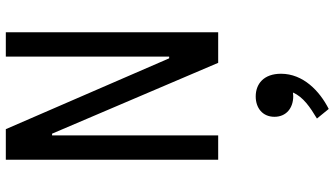

<svg xmlns="http://www.w3.org/2000/svg" viewBox="-265 -505 1150 660"><g transform="rotate(-90 310.0 -175.0)"><path d="M91 0H174.5V-571H180.5L424 0H529V-730H445.5V-168.5H439.5L196 -730H91ZM309.5 258C313.5 258 317.5 257.5 322 257C306.5 292.5 271.5 316 232.5 339.5L265.5 380C327.5 348.5 386.5 292 386.5 216C386.5 156.5 351.5 129 308.5 129C269 129 238.5 152.5 238.5 193.5C238.5 233.5 268 258 309.5 258Z"/></g></svg>

Font: Monaspace Argon
Style: Regular
Weight: 400
Designer: Riley Cran & the Lettermatic Team
Foundry: Lettermatic
Version: Version 1.200 (Monaspace Argon)